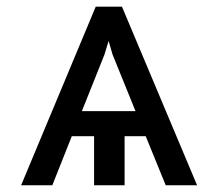

<svg xmlns="http://www.w3.org/2000/svg" viewBox="-20 -548 640 568"><path d="M411.1 -145H348.6V0H258.3V-145H192.4L134.8 0H42.5L263.2 -528.3H340.8L563 0H470.2ZM222.2 -219.2H380.9L313 -386.7L301.3 -426.8L289.1 -386.7Z"/></svg>

Font: Roboto Mono
Style: Regular
Weight: 400
Designer: Google
Version: Version 2.000985; 2015; ttfautohint (v1.3)